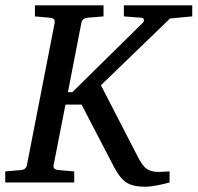

<svg xmlns="http://www.w3.org/2000/svg" viewBox="-36 -691 748 727"><path d="M512.2 16.1Q468.8 16.1 443.8 0.7Q418.9 -14.6 396 -58.1L272.9 -294.9H211.9L167 -65.9Q163.6 -48.3 187 -46.9L245.1 -42V0H-16.1V-42L42 -46.9Q63 -48.3 65.9 -65.9L170.9 -604Q174.3 -622.6 151.9 -624L96.2 -628.9V-670.9H356V-628.9L296.9 -624Q275.9 -622.6 272 -604L221.2 -341.8H237.8L503.9 -604Q510.3 -609.9 509 -616.7Q507.8 -623.5 497.1 -624L433.1 -628.9V-670.9H691.9V-628.9L607.9 -621.1L346.2 -368.2L484.9 -99.1Q503.4 -62 520.5 -51Q537.6 -40 564 -40Q573.2 -40 583.5 -40.8Q593.8 -41.5 606 -42V0Q583 6.3 557.4 11.2Q531.7 16.1 512.2 16.1Z"/></svg>

Font: Charis
Style: Italic
Weight: 400
Italic angle: -11°
Designer: Walt Agee, Miriam Martin, Annie Olsen, Victor Gaultney, Lorna Priest, Alan Ward, Bob Hallissy, Martin Hosken, Sharon Cor
Foundry: SIL Global
Version: Version 7.000